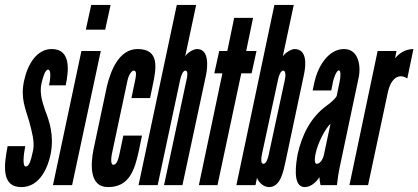

<svg xmlns="http://www.w3.org/2000/svg" viewBox="-25 -755 1706 783"><path d="M243 -407C254 -461 268 -555 186 -555C126 -555 88 -495 73 -425C58 -354 79 -312 94 -260C105 -218 117 -177 110 -142C101 -100 94 -76 80 -76C66 -76 71 -124 78 -159H6C-8 -85 -22 8 62 8C140 8 171 -77 181 -124C197 -202 176 -262 159 -305C150 -334 135 -371 144 -414C149 -435 158 -471 171 -471C186 -471 179 -424 175 -407Z M325 -634H404L426 -735H347ZM269 0 386 -547H307L191 0Z M495 -427C499 -447 511 -467 520 -467C529 -467 533 -460 526 -427L511 -355H587L598 -408C613 -479 626 -555 536 -555C460 -555 426 -466 411 -403L356 -144C345 -87 338 8 415 8C503 8 524 -62 541 -139L554 -202H478L462 -126C455 -93 447 -83 437 -83C427 -83 427 -106 431 -126Z M710 -431C713 -444 720 -467 731 -467C743 -467 739 -443 736 -431L644 0H719L815 -448C822 -481 829 -555 779 -555C762 -555 735 -537 730 -524L775 -735H696L540 0H618Z M930 -682 902 -547H869L849 -456H882L786 0H862L959 -456H1001L1021 -547H979L1007 -682Z M939 0H1017L1023 -30C1026 -18 1046 8 1072 8C1121 8 1131 -60 1140 -99L1214 -448C1224 -493 1227 -555 1176 -555C1162 -555 1134 -537 1128 -524L1173 -735H1094ZM1109 -431C1112 -447 1120 -467 1130 -467C1139 -467 1141 -450 1137 -431L1071 -125C1067 -105 1060 -87 1049 -87C1039 -87 1039 -106 1043 -125Z M1348 -363C1342 -352 1323 -335 1307 -324C1241 -276 1206 -203 1189 -127C1183 -93 1165 8 1218 8C1242 8 1265 -12 1278 -33C1277 -27 1281 -5 1282 0H1349C1352 -24 1354 -46 1365 -95L1436 -431C1449 -482 1439 -555 1378 -555C1312 -555 1270 -480 1257 -419L1250 -386H1326L1333 -422C1336 -436 1347 -468 1357 -468C1366 -468 1364 -439 1360 -422ZM1296 -124C1292 -105 1280 -87 1267 -87C1253 -87 1261 -125 1262 -128C1271 -172 1300 -228 1323 -251Z M1661 -555C1627 -555 1601 -536 1586 -517L1592 -547H1515L1400 0H1476L1557 -380C1566 -423 1594 -462 1636 -435Z"/></svg>

Font: League Gothic Condensed Italic
Style: Regular
Weight: 400
Width: 3
Designer: Tyler Finck
Foundry: The League of Moveable Type
Version: Version 1.001;PS 001.001;hotconv 1.0.56;makeotf.lib2.0.21325